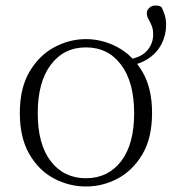

<svg xmlns="http://www.w3.org/2000/svg" viewBox="-20 -663 624 697"><path d="M292 14Q231 14 176 -15Q121 -44 86.5 -103.5Q52 -163 52 -253Q52 -343 87 -402.5Q122 -462 177 -491.5Q232 -521 292 -521Q352 -521 407 -491.5Q462 -462 497 -402.5Q532 -343 532 -253Q532 -162 497 -103Q462 -44 407.5 -15Q353 14 292 14ZM292 -16Q372 -16 419.5 -77.5Q467 -139 467 -252Q467 -365 419.5 -428Q372 -491 292 -491Q212 -491 164.5 -428Q117 -365 117 -252Q117 -139 164.5 -77.5Q212 -16 292 -16ZM431 -422 428 -444Q488 -451 512 -477Q536 -503 536 -538Q536 -557 530.5 -570Q525 -583 519 -593.5Q513 -604 513 -615Q513 -626 522 -634.5Q531 -643 544 -643Q549 -643 555.5 -642Q562 -641 567 -636Q573 -624 578 -608.5Q583 -593 583 -572Q583 -536 566.5 -503.5Q550 -471 516.5 -449Q483 -427 431 -422Z"/></svg>

Font: Early Summer Mincho VF
Style: Regular
Weight: 250
Designer: GuiWonder
Version: Version 1.002